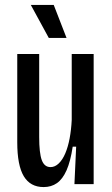

<svg xmlns="http://www.w3.org/2000/svg" viewBox="-20 -747 454 779"><path d="M157 12Q103 12 76.5 -32Q50 -76 50 -170V-528H139V-191Q139 -126 149.5 -97.5Q160 -69 185 -69Q203 -69 218.5 -84Q234 -99 245 -125Q256 -151 262.5 -185.5Q269 -220 271 -260V-528H360V-220V0H282L289 -152H275Q266 -92 250 -56Q234 -20 211 -4Q188 12 157 12ZM178 -593 105 -727H198L250 -593Z"/></svg>

Font: Bricolage Grotesque 36pt Condensed
Style: Regular
Weight: 400
Width: 3
Designer: Mathieu Triay
Foundry: Atelier Triay
Version: Version 1.001;gftools[0.9.33.dev8+g029e19f]